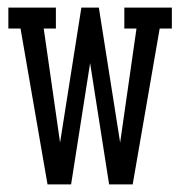

<svg xmlns="http://www.w3.org/2000/svg" viewBox="-20 -485 472 505"><path d="M217 -319 267 0H329L400 -410H432V-465H307V-410H339L296 -110L240 -465H194L138 -110L95 -410H127V-465H2V-410H34L105 0H167Z"/></svg>

Font: Stint Ultra Condensed
Style: Regular
Weight: 400
Width: 1
Designer: Astigmatic (AOETI)
Foundry: Astigmatic (AOETI)
Version: Version 1.000